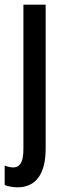

<svg xmlns="http://www.w3.org/2000/svg" viewBox="-37 -560 278 820"><path d="M38 240C116 240 158 183 158 75V-540H63V76C63 130 50 155 19 155C8 155 -5 152 -17 147V230C-5 236 19 240 38 240Z"/></svg>

Font: Noto Sans Myanmar ExtraCondensed Medium
Style: Regular
Weight: 500
Width: 2
Designer: Monotype Design Team
Foundry: Monotype Imaging Inc.
Version: Version 2.107